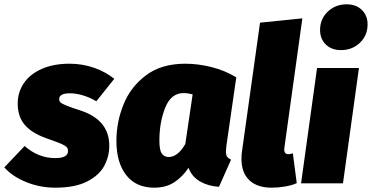

<svg xmlns="http://www.w3.org/2000/svg" viewBox="-47 -849 1722 889"><path d="M482 -484 399 -380Q371 -397 338.5 -407Q306 -417 277 -417Q227 -417 227 -390Q227 -380 234 -374Q241 -368 265 -358.5Q289 -349 327 -337Q459 -293 459 -174Q459 -125 436 -81.5Q413 -38 357 -9Q301 20 209 20Q138 20 74 -6Q10 -32 -27 -74L67 -173Q130 -117 209 -117Q268 -117 268 -150Q268 -162 260.5 -169Q253 -176 234.5 -184Q216 -192 167 -209Q100 -233 67.5 -271Q35 -309 35 -370Q35 -422 63.5 -464Q92 -506 146.5 -530Q201 -554 275 -554Q335 -554 389 -535Q443 -516 482 -484Z M1047 -491 1001 -172Q999 -152 999 -147Q999 -133 1004 -124.5Q1009 -116 1023 -110L967 16Q917 13 879 -9Q841 -31 826 -72Q797 -29 759 -4.5Q721 20 667 20Q583 20 537.5 -38Q492 -96 492 -197Q492 -283 524.5 -364.5Q557 -446 628.5 -500Q700 -554 811 -554Q870 -554 932 -538.5Q994 -523 1047 -491ZM691 -198Q691 -153 702.5 -137.5Q714 -122 734 -122Q776 -122 811 -182L845 -412Q823 -418 803 -418Q745 -418 718 -350.5Q691 -283 691 -198Z M1270 -167Q1269 -163 1269 -157Q1269 -135 1289 -135Q1295 -135 1309 -139L1327 -1Q1305 9 1273.5 14.5Q1242 20 1211 20Q1144 20 1107.5 -14.5Q1071 -49 1071 -114Q1071 -133 1074 -152L1157 -744L1353 -764Z M1615 -534 1541 0H1347L1421 -534ZM1435 -710Q1435 -761 1470.5 -795Q1506 -829 1558 -829Q1602 -829 1628.5 -803Q1655 -777 1655 -736Q1655 -685 1619.5 -651Q1584 -617 1532 -617Q1488 -617 1461.5 -643Q1435 -669 1435 -710Z"/></svg>

Font: Fira Sans Black
Style: Italic
Weight: 900
Italic angle: -8°
Designer: Carrois Corporate & Edenspiekermann AG
Foundry: Carrois Corporate GbR & Edenspiekermann AG
Version: Version 4.203